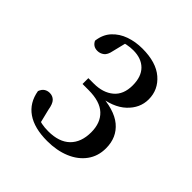

<svg xmlns="http://www.w3.org/2000/svg" viewBox="-130 -1006 652 652"><g transform="rotate(45 195.5 -680.5)"><path d="M187 -455Q125 -455 89 -480Q53 -505 45 -553Q50 -566 58.5 -571.5Q67 -577 78 -577Q92 -577 101.5 -567.5Q111 -558 115 -533L130 -472L103 -494Q119 -487 133.5 -484Q148 -481 166 -481Q218 -481 245 -507.5Q272 -534 272 -582Q272 -627 245.5 -652Q219 -677 164 -677H135V-705H161Q205 -705 232 -727.5Q259 -750 259 -794Q259 -836 237 -858Q215 -880 176 -880Q162 -880 146.5 -877Q131 -874 112 -867L143 -886L129 -829Q125 -808 114.5 -800Q104 -792 91 -792Q70 -792 61 -811Q65 -844 84.5 -865Q104 -886 132.5 -896Q161 -906 194 -906Q260 -906 295.5 -875.5Q331 -845 331 -799Q331 -757 297.5 -725.5Q264 -694 199 -687L196 -695Q273 -692 309.5 -661.5Q346 -631 346 -579Q346 -541 325.5 -513Q305 -485 269 -470Q233 -455 187 -455Z"/></g></svg>

Font: Noto Serif JP ExtraLight Medium
Style: Regular
Weight: 500
Version: Version 2.003-H1;hotconv 1.1.1;makeotfexe 2.6.0